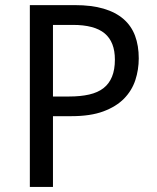

<svg xmlns="http://www.w3.org/2000/svg" viewBox="-20 -734 616 754"><path d="M524.9 -504.9Q524.9 -460.4 511.5 -419.4Q498 -378.4 467.3 -346.9Q436.5 -315.4 386 -296.6Q335.4 -277.8 261.2 -277.8H188V0H97.2V-713.9H273.9Q339.4 -713.9 386.7 -700Q434.1 -686 464.8 -659.4Q495.6 -632.8 510.3 -593.8Q524.9 -554.7 524.9 -504.9ZM188 -355H251Q296.4 -355 330.3 -362.8Q364.3 -370.6 386.5 -387.9Q408.7 -405.3 419.9 -432.9Q431.2 -460.4 431.2 -500Q431.2 -569.3 391.1 -602.8Q351.1 -636.2 266.1 -636.2H188Z"/></svg>

Font: Droid Sans
Style: Regular
Weight: 400
Foundry: Ascender Corporation
Version: Version 1.00 build 114